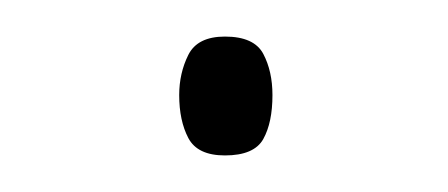

<svg xmlns="http://www.w3.org/2000/svg" viewBox="-20 -78 245 105"><path d="M78 -26Q78 -38 83 -48Q88 -58 103 -58Q119 -58 124 -48.5Q129 -39 129 -26Q129 -11 124 -2Q119 7 103 7Q88 7 83 -2.5Q78 -12 78 -26Z"/></svg>

Font: Noto Sans Myanmar SemiCondensed Thin
Style: Regular
Weight: 100
Width: 4
Designer: Monotype Design Team
Foundry: Monotype Imaging Inc.
Version: Version 2.107; ttfautohint (v1.8.4.7-5d5b)